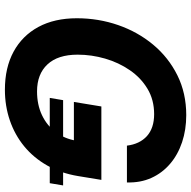

<svg xmlns="http://www.w3.org/2000/svg" viewBox="-18 -759 787 791"><g transform="rotate(90 375.5 -363.5)"><path d="M349.6 9.8Q258.8 9.8 192.8 -26Q126.9 -61.9 91 -128.2Q55.2 -194.6 55.2 -286.8Q55.2 -375.8 83.4 -457Q111.6 -538.1 164.2 -601.2Q216.8 -664.3 290.3 -700.8Q363.9 -737.3 454.3 -737.3Q514.5 -737.3 565.9 -720.1Q617.3 -702.9 654.9 -670.7Q692.6 -638.6 713 -593.6Q733.3 -548.6 731.6 -492.9H580Q576.8 -519.1 566.9 -539.8Q557 -560.5 540.8 -575.2Q524.6 -589.8 502 -597.4Q479.3 -605 450.4 -605Q391.4 -605 345.9 -577.7Q300.3 -550.4 269 -504.6Q237.6 -458.9 221.4 -403Q205.2 -347.2 205.2 -289.8Q205.2 -208.4 245.3 -165.5Q285.3 -122.6 356.7 -122.6Q411.2 -122.6 454.1 -142.8Q496.9 -163.1 524.3 -199.5Q551.7 -236 559.5 -283.7L588.8 -274.4H400L418.6 -387.6H721.1L705.4 -291.9Q693.6 -220.6 661.9 -164.6Q630.2 -108.7 582.9 -69.8Q535.6 -31 476.1 -10.6Q416.6 9.8 349.6 9.8ZM383.4 -175 392.6 -230H743.9L734.7 -175Z"/></g></svg>

Font: Inter
Style: Italic
Weight: 400
Italic angle: -9.3988°
Designer: Rasmus Andersson
Foundry: rsms
Version: Version 4.001;git-66647c0bb